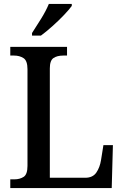

<svg xmlns="http://www.w3.org/2000/svg" viewBox="-20 -951 627 971"><path d="M32 0V-44H53Q80 -44 99.5 -56.5Q119 -69 119 -112V-601Q119 -644 99 -657Q79 -670 51 -670H32V-714H319V-670H300Q269 -670 250.5 -657.5Q232 -645 232 -605V-52H411Q449 -52 467 -78Q485 -104 491 -142L503 -217H551L545 0ZM142 -784Q163 -816 188 -856.5Q213 -897 227 -931H343V-921Q331 -904 304 -875.5Q277 -847 245 -818.5Q213 -790 187 -771H142Z"/></svg>

Font: Noto Serif Khmer SemiCondensed Medium
Style: Regular
Weight: 500
Width: 4
Designer: Danh Hong and the Monotype Design Team
Foundry: Monotype Imaging Inc.
Version: Version 2.004; ttfautohint (v1.8.4.7-5d5b)